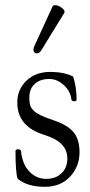

<svg xmlns="http://www.w3.org/2000/svg" viewBox="-20 -699 345 732"><path d="M137.2 -506.8Q131.3 -496.6 122.1 -495.6Q112.8 -494.6 109.1 -502.2Q105.5 -509.8 109.9 -521L180.2 -673.8Q182.6 -679.2 190.9 -679.2Q202.6 -679.2 216.1 -668.7Q229.5 -658.2 225.1 -649.9ZM150.9 13.2Q83 13.2 46.9 -18.1Q39.1 -43 39.1 -123Q39.1 -129.9 48.8 -129.9Q58.6 -129.9 60.1 -123Q65.4 -71.8 92.5 -44.4Q119.6 -17.1 155.8 -17.1Q192.9 -17.1 214.8 -38.6Q236.8 -60.1 236.8 -95.2Q236.8 -126 215.8 -148.2Q194.8 -170.4 147.9 -185.1Q45.9 -216.8 45.9 -308.1Q45.9 -357.9 80.8 -391.4Q115.7 -424.8 170.9 -424.8Q224.1 -424.8 258.8 -407.2Q272 -367.2 272 -318.8Q272 -313 263.2 -313Q252 -313 252 -320.8Q248.5 -351.6 222.9 -374.8Q197.3 -397.9 168.9 -397.9Q132.3 -397.9 112.1 -378.9Q91.8 -359.9 91.8 -328.1Q91.8 -310.5 94.2 -300.3Q96.7 -290 106.2 -279.5Q115.7 -269 133.5 -260.3Q151.4 -251.5 182.1 -241.2Q238.8 -222.2 261 -194.3Q283.2 -166.5 283.2 -119.1Q283.2 -64 247.1 -25.4Q210.9 13.2 150.9 13.2Z"/></svg>

Font: Junicode SmCond Light
Style: Regular
Weight: 300
Width: 4
Designer: Peter S. Baker
Version: Version 2.206